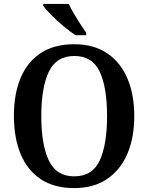

<svg xmlns="http://www.w3.org/2000/svg" viewBox="-20 -951 758 981"><path d="M359 10Q256 10 187.5 -36Q119 -82 85 -165Q51 -248 51 -359Q51 -470 85 -552Q119 -634 187.5 -679.5Q256 -725 360 -725Q458 -725 526.5 -679.5Q595 -634 630.5 -551.5Q666 -469 666 -358Q666 -247 630.5 -164.5Q595 -82 526.5 -36Q458 10 359 10ZM359 -50Q452 -50 489.5 -131Q527 -212 527 -358Q527 -504 489.5 -584.5Q452 -665 360 -665Q268 -665 229.5 -584.5Q191 -504 191 -358Q191 -212 229.5 -131Q268 -50 359 -50ZM366 -771Q338 -789 304 -817.5Q270 -846 241.5 -875Q213 -904 201 -921V-931H332Q341 -909 357 -882Q373 -855 390 -829Q407 -803 420 -784V-771Z"/></svg>

Font: Noto Serif Bengali SemiCondensed SemiBold
Style: Regular
Weight: 600
Width: 4
Designer: Juan Bruce, Universal Thirst, Indian Type Foundry and the Monotype Design Team.
Foundry: Monotype Imaging Inc.
Version: Version 2.003; ttfautohint (v1.8.4.7-5d5b)